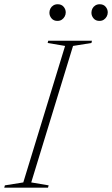

<svg xmlns="http://www.w3.org/2000/svg" viewBox="-48 -862 516 882"><path d="M251 -651 171 -664.5 173.5 -675H374.5L372 -664.5L287.5 -651L95.5 -24L175.5 -10.5L172.5 0H-28.5L-25.5 -10.5L59 -24ZM215.5 -766Q198.5 -766 188.8 -777.5Q179 -789 179 -803.5Q179 -813.5 183.5 -822.5Q188 -831.5 196.8 -837Q205.5 -842.5 217 -842.5Q234.5 -842.5 244.2 -831Q254 -819.5 254 -805Q254 -795 249.2 -786.2Q244.5 -777.5 236.2 -771.8Q228 -766 215.5 -766ZM408.5 -766Q391.5 -766 381.8 -777.5Q372 -789 372 -803.5Q372 -813.5 376.5 -822.5Q381 -831.5 389.8 -837Q398.5 -842.5 410 -842.5Q427.5 -842.5 437.2 -831Q447 -819.5 447 -805Q447 -795 442.2 -786.2Q437.5 -777.5 429.2 -771.8Q421 -766 408.5 -766Z"/></svg>

Font: Newsreader 24pt ExtraLight
Style: Italic
Weight: 250
Italic angle: -17°
Designer: Hugues Gentile
Foundry: Production Type
Version: Version 1.003